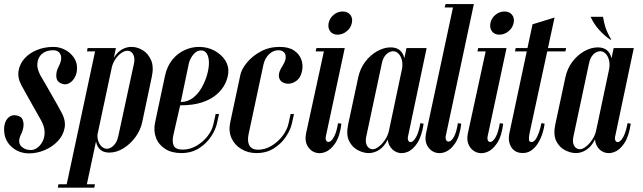

<svg xmlns="http://www.w3.org/2000/svg" viewBox="-30 -724 3066 915"><path d="M255.8 -329Q238.5 -339.2 238.1 -361.8Q237.8 -384.2 248.2 -404Q267.8 -441.2 258.9 -462.9Q250 -484.5 223.5 -484.5Q200.5 -484.5 183.4 -476Q166.2 -467.5 157 -451.5Q147.8 -435.5 147.8 -413.5Q147.8 -402.8 151.6 -390.8Q155.5 -378.8 163.2 -363.5Q175.8 -343 189.5 -318.8Q203.2 -294.5 217 -270.5Q230.8 -246.5 242.4 -226Q254 -205.5 261.2 -191.5Q284.5 -150.5 278 -114.8Q271.5 -79 245.6 -51.6Q219.8 -24.2 182.9 -8.6Q146 7 107.8 7Q76.8 7 49.8 -6.9Q22.8 -20.8 6.1 -46.5Q-10.5 -72.2 -10.5 -107.5Q-10.5 -128.8 -3.1 -144.9Q4.2 -161 17.4 -169.1Q30.5 -177.2 48.2 -174Q71.5 -170.2 78 -153.4Q84.5 -136.5 81.1 -116.9Q77.8 -97.2 69.5 -82.5Q53 -46.8 70.2 -27.9Q87.5 -9 116.8 -9Q133 -9 148.1 -20Q163.2 -31 173.2 -50.5Q183.2 -70 182.6 -95.5Q182 -121 166 -150Q160 -160.8 147.4 -183Q134.8 -205.2 120.1 -231.4Q105.5 -257.5 92.4 -280.9Q79.2 -304.2 72.2 -317.2Q53 -353.5 58.5 -386.6Q64 -419.8 87.2 -445.6Q110.5 -471.5 146.6 -486Q182.8 -500.5 225 -500.5Q253.8 -500.5 280.5 -486.5Q307.2 -472.5 323.8 -447Q340.2 -421.5 336.5 -387.8Q334.2 -366 322.2 -348.4Q310.2 -330.8 293 -324.5Q275.8 -318.2 255.8 -329Z M426.5 -495H522.5L380.5 170.2H284.5ZM248.5 154.2H297.5L294.5 170.2H245.5ZM387.5 -495H436.5L433.5 -479H384.5ZM493.5 -397Q501.5 -431.8 516.5 -454.6Q531.5 -477.5 552.4 -489Q573.2 -500.5 596.2 -500.5Q624.2 -500.5 650.2 -484.8Q676.2 -469 690.1 -437Q704 -405 693 -356L648.2 -144Q640.2 -104.5 615.6 -70.9Q591 -37.2 558 -17Q525 3.2 491 3.2Q464.2 3.2 448.5 -10.2Q432.8 -23.8 428.2 -47Q423.8 -70.2 430 -98.8ZM436.5 -95.2Q431.8 -72.2 437.5 -54Q443.2 -35.8 454.9 -25.4Q466.5 -15 479.5 -15Q495.8 -15 512 -31Q528.2 -47 534.2 -77.5L608.2 -420.2Q612.5 -440 608.8 -454Q605 -468 596.6 -475.1Q588.2 -482.2 577.2 -482.2Q564.2 -482.2 548.8 -471.9Q533.2 -461.5 520.2 -442.5Q507.2 -423.5 501.8 -398.8ZM373.5 154.2H422.5L419.5 170.2H370.5Z M709 -140 755.8 -360.5Q766 -408.5 791.2 -439.4Q816.5 -470.2 850.1 -485.4Q883.8 -500.5 918 -500.5Q959 -500.5 992.2 -482.5Q1025.5 -464.5 1043.5 -436.1Q1061.5 -407.8 1057.8 -376.2Q1055.5 -350.8 1042.4 -324.1Q1029.2 -297.5 1002.8 -274.1Q976.2 -250.8 933.6 -236.4Q891 -222 828.5 -222L796 -79.2Q789.2 -48.2 798.1 -29.6Q807 -11 841.2 -11Q874.2 -11 905.1 -28.5Q936 -46 958.2 -73.8Q980.5 -101.5 987 -132.2L997.8 -180.8H1013.8L1003.8 -135.2Q997.2 -105.5 975.2 -72.4Q953.2 -39.2 917.5 -16.9Q881.8 5.5 834.2 5.5Q788.2 5.5 757.1 -14.4Q726 -34.2 713.4 -67.5Q700.8 -100.8 709 -140ZM831.5 -238Q863.8 -238 888.9 -257.1Q914 -276.2 930.9 -305.9Q947.8 -335.5 956.8 -367.4Q965.8 -399.2 965.8 -424Q965.8 -450 956.5 -466.9Q947.2 -483.8 928 -483.8Q907.5 -483.8 891.2 -463.9Q875 -444 869.8 -421Z M1116 -369.5Q1121.8 -395 1146.9 -425.8Q1172 -456.5 1212.2 -478.5Q1252.5 -500.5 1302.8 -500.5Q1345.8 -500.5 1371.1 -483.5Q1396.5 -466.5 1406 -440.2Q1415.5 -414 1409.2 -384.5Q1402.8 -353.8 1383.4 -339.4Q1364 -325 1343.8 -325Q1326.2 -325 1313 -334.5Q1299.8 -344 1298.9 -363Q1298 -382 1316.5 -410.2Q1331 -433.8 1331.6 -450.2Q1332.2 -466.8 1322.6 -475.6Q1313 -484.5 1296.5 -484.5Q1271.5 -484.5 1251.9 -465.2Q1232.2 -446 1225.5 -416.2L1154.5 -83.5Q1149.8 -59 1154 -42.5Q1158.2 -26 1170.2 -18.2Q1182.2 -10.5 1199.5 -10.5Q1233.5 -10.5 1264.6 -29.5Q1295.8 -48.5 1317.4 -77.5Q1339 -106.5 1345.2 -136.2L1355 -180.8H1371L1361 -135.2Q1354.5 -105.5 1332.5 -72.4Q1310.5 -39.2 1275.1 -16.9Q1239.8 5.5 1192.2 5.5Q1151.5 5.5 1119.8 -13.8Q1088 -33 1073.2 -65.9Q1058.5 -98.8 1067 -140Z M1517 -495H1613L1523.2 -75.5Q1519.8 -60 1525.6 -52.2Q1531.5 -44.5 1541.9 -49.1Q1552.2 -53.8 1563.1 -74.6Q1574 -95.5 1581 -137L1597 -134.5Q1589.8 -74.8 1568 -42Q1546.2 -9.2 1519.6 0.8Q1493 10.8 1469.6 1.8Q1446.2 -7.2 1433.9 -31Q1421.5 -54.8 1428.8 -89.2ZM1474.2 -479 1478 -495H1527L1523.2 -479ZM1536.2 -614.5Q1541.2 -638 1560.4 -653.6Q1579.5 -669.2 1603 -669.2Q1626.8 -669.2 1639.2 -653.6Q1651.8 -638 1646.8 -614.5Q1642 -591 1622.2 -574.9Q1602.5 -558.8 1578.8 -558.8Q1555.2 -558.8 1543.4 -574.9Q1531.5 -591 1536.2 -614.5Z M1914.8 -75.5Q1911.2 -60.5 1916.8 -52.2Q1922.2 -44 1932.8 -48.4Q1943.2 -52.8 1954.4 -73.5Q1965.5 -94.2 1973.5 -137.2L1988.8 -134.5Q1980 -74.5 1958.5 -41.9Q1937 -9.2 1910.4 0.6Q1883.8 10.5 1860.9 1.4Q1838 -7.8 1825.5 -31.5Q1813 -55.2 1821 -89.2L1907.2 -495H2003.2ZM1885.5 -394.2Q1890.2 -418.2 1885.2 -437.6Q1880.2 -457 1869 -468.5Q1857.8 -480 1842.5 -480Q1835.5 -480 1824.8 -475Q1814 -470 1804.1 -457Q1794.2 -444 1789.5 -421L1715.5 -73.8Q1711.2 -53.2 1715 -39.9Q1718.8 -26.5 1727.5 -19.6Q1736.2 -12.8 1746 -12.8Q1759 -12.8 1775 -25Q1791 -37.2 1804.8 -57.4Q1818.5 -77.5 1823.8 -102ZM1831 -98Q1823.2 -64 1807.5 -40.8Q1791.8 -17.5 1770.6 -6Q1749.5 5.5 1727 5.5Q1702.8 5.5 1676 -8Q1649.2 -21.5 1634 -51.4Q1618.8 -81.2 1629 -130.5L1677 -354.5Q1686.2 -398 1710.9 -430.1Q1735.5 -462.2 1767.9 -480.2Q1800.2 -498.2 1831.2 -498.2Q1859 -498.2 1875.2 -484.8Q1891.5 -471.2 1896.2 -448.5Q1901 -425.8 1895.5 -396.2Z M2000.5 -89.2 2132.2 -704.5H2228.2L2094.2 -75.5Q2091.8 -61.8 2097.8 -54.1Q2103.8 -46.5 2114.1 -50.8Q2124.5 -55 2135 -75.2Q2145.5 -95.5 2152.2 -137.2L2168.2 -134.5Q2161.2 -75 2139.8 -42.4Q2118.2 -9.8 2092 0.4Q2065.8 10.5 2042 1.9Q2018.2 -6.8 2005.6 -30.8Q1993 -54.8 2000.5 -89.2ZM2089.2 -688.5 2093.2 -704.5H2142.2L2138.2 -688.5Z M2288 -495H2384L2294.2 -75.5Q2290.8 -60 2296.6 -52.2Q2302.5 -44.5 2312.9 -49.1Q2323.2 -53.8 2334.1 -74.6Q2345 -95.5 2352 -137L2368 -134.5Q2360.8 -74.8 2339 -42Q2317.2 -9.2 2290.6 0.8Q2264 10.8 2240.6 1.8Q2217.2 -7.2 2204.9 -31Q2192.5 -54.8 2199.8 -89.2ZM2245.2 -479 2249 -495H2298L2294.2 -479ZM2307.2 -614.5Q2312.2 -638 2331.4 -653.6Q2350.5 -669.2 2374 -669.2Q2397.8 -669.2 2410.2 -653.6Q2422.8 -638 2417.8 -614.5Q2413 -591 2393.2 -574.9Q2373.5 -558.8 2349.8 -558.8Q2326.2 -558.8 2314.4 -574.9Q2302.5 -591 2307.2 -614.5Z M2507.8 -608.2 2612.8 -640.5 2496.2 -101Q2495 -95.2 2492.5 -82.2Q2490 -69.2 2491.1 -58Q2492.2 -46.8 2503 -46.8Q2512.2 -46.8 2521.2 -58.2Q2530.2 -69.8 2537.6 -90.6Q2545 -111.5 2550.5 -137.5L2565.5 -134.5Q2563.8 -117 2556.2 -91.8Q2548.8 -66.5 2534.8 -43Q2520.8 -19.5 2499.8 -5.6Q2478.8 8.2 2449.8 4.5Q2430 2.2 2416.5 -10.5Q2403 -23.2 2397.5 -44.2Q2392 -65.2 2398 -91.5ZM2570.8 -479 2574.2 -495H2668L2664.5 -479ZM2424.2 -479 2427.5 -495H2490.2L2486.8 -479Z M2878.2 -535Q2849.2 -555 2824.8 -582.2Q2800.2 -609.5 2784.5 -643.8H2843.8Q2847.8 -616.5 2856 -591.9Q2864.2 -567.2 2883.2 -535ZM2902 -75.5Q2898.2 -60.5 2903.9 -52.2Q2909.5 -44 2919.9 -48.4Q2930.2 -52.8 2941.4 -73.5Q2952.5 -94.2 2960.8 -137.2L2976 -134.5Q2967.2 -74.5 2945.6 -41.9Q2924 -9.2 2897.4 0.6Q2870.8 10.5 2847.9 1.4Q2825 -7.8 2812.9 -31.5Q2800.8 -55.2 2808.2 -89.2L2894.5 -495H2990.5ZM2872.8 -394.2Q2877.2 -418.2 2872.2 -437.6Q2867.2 -457 2856 -468.5Q2844.8 -480 2829.8 -480Q2822.5 -480 2811.8 -475Q2801 -470 2791.2 -457Q2781.5 -444 2776.8 -421L2702.8 -73.8Q2698.5 -53.2 2702.1 -39.9Q2705.8 -26.5 2714.5 -19.6Q2723.2 -12.8 2733.2 -12.8Q2746.2 -12.8 2762.1 -25Q2778 -37.2 2791.8 -57.4Q2805.5 -77.5 2811 -102ZM2818.2 -98Q2810.5 -64 2794.6 -40.8Q2778.8 -17.5 2757.6 -6Q2736.5 5.5 2714.2 5.5Q2690 5.5 2663.1 -8Q2636.2 -21.5 2621.1 -51.4Q2606 -81.2 2616.2 -130.5L2664.2 -354.5Q2673.5 -398 2698 -430.1Q2722.5 -462.2 2754.9 -480.2Q2787.2 -498.2 2818.5 -498.2Q2846 -498.2 2862.2 -484.8Q2878.5 -471.2 2883.4 -448.5Q2888.2 -425.8 2882.8 -396.2Z"/></svg>

Font: Emberly Black
Style: Italic
Weight: 900
Italic angle: -12°
Designer: Rajesh Rajput
Foundry: Rajesh Rajput
Version: Version 1.000